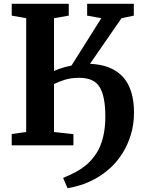

<svg xmlns="http://www.w3.org/2000/svg" viewBox="-20 -763 747 1008"><path d="M334.5 225 311.5 171Q345 157 374.8 141.5Q404.5 126 430 105.2Q455.5 84.5 476.5 55.5Q493.5 33.5 506 3.5Q518.5 -26.5 525.8 -65.2Q533 -104 533 -151.5Q533 -257 503.2 -305.8Q473.5 -354.5 396.5 -354.5Q354 -354.5 321.2 -344.5Q288.5 -334.5 263.5 -322V-70L365.5 -58.5V0H41.5V-59.5L117.5 -70V-667.5L41.5 -681V-743H341V-681L263.5 -667.5V-390.5Q274.5 -395.5 289 -400.8Q303.5 -406 320.5 -410.8Q337.5 -415.5 355.5 -419L512 -667.5L437.5 -681V-743H682.5V-681L618 -667.5L452.5 -428Q510.5 -425.5 553.8 -408Q597 -390.5 625.8 -358.8Q654.5 -327 669 -280Q683.5 -233 683.5 -171.5Q683.5 -110.5 667.2 -56.8Q651 -3 623.5 40.8Q596 84.5 561.5 116.5Q524 151 483.5 173.5Q443 196 404.5 208.2Q366 220.5 334.5 225Z"/></svg>

Font: Merriweather 20pt
Style: Bold
Weight: 700
Version: Version 2.100